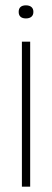

<svg xmlns="http://www.w3.org/2000/svg" viewBox="-20 -529 195 719"><path d="M105 -484V-485C105 -500 95 -509 77 -509C59 -509 50 -500 50 -485V-484C50 -469 59 -460 77 -460C95 -460 105 -469 105 -484ZM62 170H93V-373H62Z"/></svg>

Font: LT Wave Thin
Style: Regular
Weight: 100
Designer: Daniel Lyons
Version: Version 2.5 (Glyphs App)